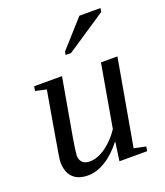

<svg xmlns="http://www.w3.org/2000/svg" viewBox="-132 -784 763 888"><g transform="rotate(-20 250.0 -340.0)"><path d="M131 -94 130 -93Q130 -70 142 -57Q154 -44 180 -44Q217 -44 259 -74Q299 -103 329 -148L383 -457H464L389 -32L447 -20L443 2H307L320 -92Q280 -40 236 -13Q192 14 149 14Q100 14 74 -13Q49 -39 49 -89Q49 -96 52 -116Q53 -121 58.5 -154.5Q64 -188 77.5 -266.5Q91 -345 105 -425L51 -437L55 -459H192L142 -175Q131 -111 131 -94ZM241 -545 244 -561 363 -694H467L464 -676L268 -545Z"/></g></svg>

Font: Libra Serif Modern
Style: Italic
Weight: 400
Italic angle: -12°
Designer: Stefan Peev, Context Ltd
Foundry: Stefan Peev, Context Ltd
Version: Version 1.000